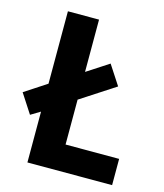

<svg xmlns="http://www.w3.org/2000/svg" viewBox="-118 -795 746 876"><g transform="rotate(15 255.0 -357.0)"><path d="M94 0H494V-124H241V-336L404 -442L344 -534L241 -467V-714H94V-372L-10 -304L49 -213L94 -240Z"/></g></svg>

Font: Noto Sans Myanmar UI SemiCondensed
Style: Bold
Weight: 700
Width: 4
Designer: Monotype Design Team
Foundry: Monotype Imaging Inc.
Version: Version 2.103